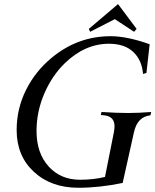

<svg xmlns="http://www.w3.org/2000/svg" viewBox="-20 -911 755 934"><path d="M510.3 -698.2Q393.1 -698.2 295.9 -604Q232.9 -543 195.3 -455.3Q157.7 -367.7 157.7 -273.4Q157.7 -166.5 216.3 -101.6Q274.9 -36.6 369.6 -36.6Q434.6 -36.6 490.7 -50.3L533.7 -266.1Q537.1 -285.6 537.1 -296.4Q537.1 -345.2 486.3 -350.1L470.7 -351.6L473.6 -366.2Q550.3 -361.3 603 -361.3Q653.8 -361.3 715.3 -366.2L711.9 -350.1Q680.2 -346.7 660.2 -326.4Q640.1 -306.2 631.3 -266.1L576.7 -21Q463.4 2.4 361.3 2.4Q228.5 2.4 144.8 -75.2Q61 -152.8 61 -278.3Q61 -381.8 106.4 -473.1Q151.9 -564.5 231.9 -630.4Q358.4 -734.9 518.1 -734.9Q598.1 -734.9 708 -695.8Q707 -685.5 701.4 -637.5Q695.8 -589.4 692.4 -556.2L675.8 -551.3Q670.4 -618.7 628.2 -658.4Q585.9 -698.2 510.3 -698.2ZM412.1 -770.5 554.2 -891.1 644.5 -770.5 632.3 -756.3 538.6 -817.9 418.5 -756.3Z"/></svg>

Font: Flanker
Style: Italic
Weight: 400
Italic angle: -12°
Designer: Flanker
Version: Version 2.027